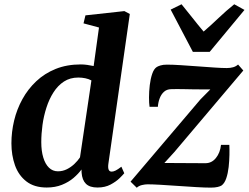

<svg xmlns="http://www.w3.org/2000/svg" viewBox="-20 -869 1166 900"><path d="M488 -101.5Q485.5 -83.5 489.2 -74Q493 -64.5 503.5 -64.5Q511.5 -64.5 521.8 -69.5Q532 -74.5 549 -87.5L562.5 -57Q557 -50 540.8 -34Q524.5 -18 498.5 -4Q472.5 10 437 10Q400.5 10 382.8 -7.5Q365 -25 362.5 -59.5L362 -74.5Q347.5 -54.5 324.8 -35Q302 -15.5 270.5 -2.8Q239 10 199 10Q140.5 10 103.8 -18.5Q67 -47 50.2 -94.2Q33.5 -141.5 33.5 -197Q33.5 -250.5 46.2 -303.8Q59 -357 85 -404.2Q111 -451.5 150 -488.2Q189 -525 241.2 -546Q293.5 -567 359 -567Q373 -567 388.8 -564.8Q404.5 -562.5 419 -559.5L444 -740L371.5 -759.5L380.5 -797L563 -817L588.5 -803.5ZM408.5 -492Q395.5 -499 379.8 -502.2Q364 -505.5 347 -505.5Q308.5 -505.5 279.8 -486.8Q251 -468 230.8 -436.2Q210.5 -404.5 197.8 -365Q185 -325.5 179.2 -283.5Q173.5 -241.5 173.5 -202.5Q173.5 -161.5 182.8 -130.8Q192 -100 209.5 -83Q227 -66 251.5 -66Q274 -66 293.5 -75.8Q313 -85.5 329 -100.8Q345 -116 355 -131.5ZM966 -450Q952 -450 932.5 -450Q913 -450 891.2 -450.2Q869.5 -450.5 848.2 -451Q827 -451.5 809.5 -451.5Q792 -451.5 781.5 -451Q762 -450.5 749 -439Q736 -427.5 728.8 -408.8Q721.5 -390 720 -368.5H681Q678.5 -385 678.5 -412.5Q678.5 -440 682 -469.8Q685.5 -499.5 693.5 -523Q701.5 -546.5 715 -555Q720.5 -558.5 732.2 -562.2Q744 -566 762.5 -566Q789.5 -566 827.8 -563.5Q866 -561 906.8 -558Q947.5 -555 984 -552.5Q1020.5 -550 1043 -550Q1059.5 -550 1072.8 -553.8Q1086 -557.5 1096 -566.5L1120.5 -538.5L797 -156L750.5 -105Q770.5 -105 795 -104.8Q819.5 -104.5 845.5 -104.5Q871.5 -104.5 896.5 -104.2Q921.5 -104 943 -104Q972.5 -104 992.2 -128.5Q1012 -153 1016 -190H1055Q1056 -171.5 1055.5 -143.5Q1055 -115.5 1051.8 -86Q1048.5 -56.5 1040.5 -33Q1032.5 -9.5 1018.5 0.5Q1012.5 4.5 999.8 7.5Q987 10.5 968 10.5Q940 10.5 899 8Q858 5.5 814.2 2.5Q770.5 -0.5 732.5 -2.8Q694.5 -5 671.5 -5Q660 -5 645.2 -1.5Q630.5 2 621 11L592 -17.5L919.5 -403ZM884 -626 780 -824 831 -849Q856.5 -818 882 -785.5Q907.5 -753 934.5 -721Q971.5 -753 1005.5 -785.5Q1039.5 -818 1078 -849L1126 -822.5L963 -626Z"/></svg>

Font: Merriweather 20pt
Style: Bold Italic
Weight: 700
Italic angle: -7.8°
Version: Version 2.101